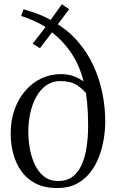

<svg xmlns="http://www.w3.org/2000/svg" viewBox="-20 -896 556 926"><path d="M255.5 11Q195 11 152.5 -10.8Q110 -32.5 83.2 -70Q56.5 -107.5 44 -154.5Q31.5 -201.5 31.5 -252Q31.5 -316.5 50.8 -369.2Q70 -422 103.5 -460Q137 -498 180.5 -518.2Q224 -538.5 272.5 -538.5Q310.5 -538.5 337.5 -527.8Q364.5 -517 383 -503Q373 -545.5 352.5 -589.5Q332 -633.5 297 -676Q262 -718.5 209.5 -756L250 -765L172.5 -663.5L137.5 -685.5L217.5 -788.5L210.5 -757Q195 -770 171.2 -782.2Q147.5 -794.5 123.2 -804.2Q99 -814 82 -819L93.5 -851.5Q123 -842.5 146.5 -834.5Q170 -826.5 193.2 -815.8Q216.5 -805 245 -788.5L207.5 -776.5L278.5 -875.5L313.5 -851.5L248.5 -765L244 -788.5Q309 -749.5 355 -696.5Q401 -643.5 430.2 -580.2Q459.5 -517 473.5 -448.2Q487.5 -379.5 487.5 -309Q487.5 -270 480.5 -226Q473.5 -182 457.5 -140Q441.5 -98 414.8 -63.8Q388 -29.5 348.8 -9.2Q309.5 11 255.5 11ZM261 -23Q302.5 -23 330 -43.8Q357.5 -64.5 374 -101.5Q390.5 -138.5 397.8 -187Q405 -235.5 405 -290.5Q405 -320.5 403.8 -349.2Q402.5 -378 400 -403.2Q397.5 -428.5 394.5 -447.5Q377 -468.5 348.5 -486.8Q320 -505 270.5 -505Q233.5 -505 204.8 -485.5Q176 -466 156.5 -432Q137 -398 126.8 -353.8Q116.5 -309.5 116.5 -259.5Q116.5 -222.5 123.5 -181.5Q130.5 -140.5 147 -104.2Q163.5 -68 191.5 -45.5Q219.5 -23 261 -23Z"/></svg>

Font: Merriweather 96pt Light
Style: Regular
Weight: 300
Version: Version 2.100